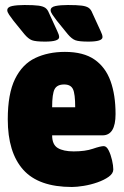

<svg xmlns="http://www.w3.org/2000/svg" viewBox="-20 -738 494 766"><path d="M267 8Q134 8 72.5 -61Q11 -130 11 -262Q11 -364 40 -423Q69 -482 120.5 -506.5Q172 -531 239 -531Q313 -531 357 -500.5Q401 -470 421 -414.5Q441 -359 441 -283Q441 -198 389 -198H188Q188 -161 210.5 -147.5Q233 -134 274 -134Q320 -134 350.5 -144.5Q381 -155 394 -155Q405 -155 413.5 -138Q422 -121 427 -99Q432 -77 432 -62Q432 -46 414 -33Q396 -20 369 -10.5Q342 -1 314 3.5Q286 8 267 8ZM188 -310H280Q280 -364 271 -382.5Q262 -401 236 -401Q208 -401 198 -382.5Q188 -364 188 -310ZM333 -572Q295 -572 280.5 -577.5Q266 -583 250 -602L207 -655Q197 -668 189.5 -679Q182 -690 182 -697Q182 -710 201.5 -714Q221 -718 251 -718Q288 -718 306.5 -715.5Q325 -713 334 -706.5Q343 -700 348 -687L381 -615Q389 -599 389 -590Q389 -572 333 -572ZM160 -572Q122 -572 107.5 -577.5Q93 -583 77 -602L34 -655Q24 -668 16.5 -679Q9 -690 9 -697Q9 -710 28.5 -714Q48 -718 78 -718Q115 -718 133.5 -715.5Q152 -713 161 -706.5Q170 -700 175 -687L208 -615Q216 -599 216 -590Q216 -572 160 -572Z"/></svg>

Font: Asap Condensed Black
Style: Regular
Weight: 900
Width: 3
Designer: Pablo Cosgaya
Foundry: Omnibus-Type
Version: Version 3.001; ttfautohint (v1.8.4.7-5d5b)